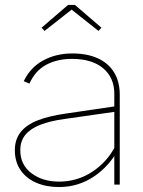

<svg xmlns="http://www.w3.org/2000/svg" viewBox="-20 -746 577 776"><path d="M271 -508Q211 -508 166.5 -484Q122 -460 99 -408L76 -418Q103 -474 155 -502Q207 -530 272 -530Q332 -530 375 -510.5Q418 -491 441 -453.5Q464 -416 464 -364V0H442V-367Q442 -432 397 -470Q352 -508 271 -508ZM40 -139Q40 -182 63 -211.5Q86 -241 131 -259Q176 -277 246 -287L450 -317V-295L240 -265Q182 -257 142.5 -241.5Q103 -226 82.5 -201Q62 -176 62 -139Q62 -80 107 -46Q152 -12 219 -12Q292 -12 352.5 -51.5Q413 -91 447 -157L460 -146Q423 -75 359.5 -32.5Q296 10 218 10Q167 10 126.5 -7.5Q86 -25 63 -58.5Q40 -92 40 -139ZM148 -634 255 -726H283L390 -634L378 -621L262 -713H277L160 -621Z"/></svg>

Font: Easer Grotesk Variable
Style: Regular
Weight: 400
Designer: Boardeaser, Bonnie Shaver-Troup, Thomas Jockin
Foundry: Lexend
Version: Version 1.001;Glyphs 3.1.2 (3151)